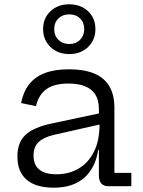

<svg xmlns="http://www.w3.org/2000/svg" viewBox="-20 -864 664 891"><path d="M481.2 0Q460.7 0 449.8 -12.9Q438.9 -25.9 438.9 -49.4V-209.6L445.5 -226.1L441.9 -286.7L438.9 -318.1V-358.5Q438.9 -399.4 422.3 -425.4Q405.6 -451.4 374.1 -463.9Q342.5 -476.3 297.9 -476.3Q231.5 -476.3 195.3 -450.3Q159.1 -424.2 147 -371.4L77.9 -385.8Q88.1 -438.4 115.5 -473.2Q142.9 -508 188.7 -525.2Q234.5 -542.4 300.5 -542.4Q369.4 -542.4 416.2 -523.3Q463.1 -504.2 487 -464.6Q510.9 -424.9 510.9 -362.7V-61.9H589.4V0ZM229.9 7Q147.1 7 104 -29.7Q60.8 -66.3 60.8 -138Q60.8 -203.9 99 -238.7Q137.2 -273.6 221 -291.2L460.5 -342.1V-290.3L232.8 -238.8Q183.8 -227.7 159.7 -205.3Q135.7 -182.9 135.7 -142.3Q135.7 -98.7 162.6 -77Q189.5 -55.2 241.3 -55.2Q299.1 -55.2 344.5 -81.6Q390 -108 415.9 -159.6Q441.9 -211.2 441.9 -286.7L460.8 -168.3H435.6Q423 -84.9 370.8 -38.9Q318.5 7 229.9 7ZM301.2 -613.1Q247.9 -613.1 213.9 -646.2Q180 -679.4 180 -728.7Q180 -779 213.9 -811.5Q247.9 -844 301.2 -844Q355.1 -844 389 -811.5Q422.8 -779 422.8 -728.7Q422.8 -679 389 -646.1Q355.1 -613.1 301.2 -613.1ZM301.2 -659.7Q332.4 -659.7 351.6 -679.3Q370.9 -698.9 370.9 -728.7Q370.9 -759.3 351.6 -778.4Q332.4 -797.4 301.2 -797.4Q270.7 -797.4 251.1 -778.4Q231.5 -759.3 231.5 -728.7Q231.5 -698.9 251.1 -679.3Q270.7 -659.7 301.2 -659.7Z"/></svg>

Font: Hepta Slab ExtraLight
Style: Regular
Weight: 200
Designer: Michael LaGattuta
Foundry: Michael LaGattuta
Version: Version 1.100